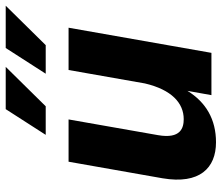

<svg xmlns="http://www.w3.org/2000/svg" viewBox="-72 -688 776 672"><g transform="rotate(-90 316.0 -352.0)"><path d="M154 16C234 16 294 -19 334 -84L319 0H467L555 -500H407L360 -233C338 -139 291 -97 235 -97C205 -97 165 -107 179 -187L234 -500H86L28 -171C6 -41 64 16 154 16ZM180 -580H280L418 -720H270ZM394 -580H494L632 -720H484Z"/></g></svg>

Font: Uncut Sans
Style: Bold Italic
Weight: 700
Italic angle: -10°
Designer: Kasper Nordkvist
Foundry: Uncut Type
Version: Version 1.111;FEAKit 1.0